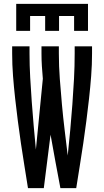

<svg xmlns="http://www.w3.org/2000/svg" viewBox="-20 -975 540 995"><path d="M64 -815V-955H436V-815H364V-892H286V-815H214V-892H136V-815ZM125 0Q116 -58 106.5 -116Q97 -174 88.5 -232Q80 -290 72.5 -348Q65 -406 58.5 -464.5Q52 -523 47.5 -581.5Q43 -640 43 -698V-735H133V-698Q133 -636 136.5 -573.5Q140 -511 144.5 -448.5Q149 -386 154.5 -324Q160 -262 166 -200L202 -567Q199 -600 197 -632.5Q195 -665 195 -698V-735H285V-698Q285 -632 290 -565.5Q295 -499 301 -433Q307 -367 315 -301Q323 -235 331 -169Q338 -235 344 -301Q350 -367 355 -433.5Q360 -500 363.5 -566Q367 -632 367 -698V-735H457V-698Q457 -640 452.5 -581.5Q448 -523 441.5 -464.5Q435 -406 427.5 -348Q420 -290 411.5 -232Q403 -174 393.5 -116Q384 -58 375 0H293Q280 -69 267 -138.5Q254 -208 242 -277L207 0Z"/></svg>

Font: Iosevka Curly Medium
Style: Regular
Weight: 500
Monospace: yes
Designer: Belleve Invis
Foundry: Belleve Invis
Version: Version 22.1.2; ttfautohint (v1.8.4)